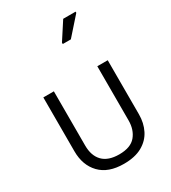

<svg xmlns="http://www.w3.org/2000/svg" viewBox="-267 -1277 1265 1420"><g transform="rotate(-30 365.5 -567.0)"><path d="M640 -252Q640 -178 610 -118.5Q580 -59 518.5 -24.5Q457 10 362 10Q229 10 159.5 -62.5Q90 -135 90 -254V-714H180V-251Q180 -164 226.5 -116Q273 -68 367 -68Q464 -68 507.5 -119.5Q551 -171 551 -252V-714H640ZM412 -984V-996L508 -1144H614V-1134L481 -984Z"/></g></svg>

Font: Noto Sans Tifinagh Tawellemmet
Style: Regular
Weight: 400
Designer: JamraPatel
Foundry: JamraPatel LLC
Version: Version 2.006; ttfautohint (v1.8.4.7-5d5b)